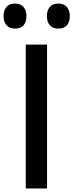

<svg xmlns="http://www.w3.org/2000/svg" viewBox="-50 -1061 413 1081"><path d="M343 -970Q343 -938 327 -919Q311 -900 279 -900Q247 -900 230.5 -919Q214 -938 214 -970Q214 -1002 230 -1021.5Q246 -1041 278 -1041Q310 -1041 326.5 -1021.5Q343 -1002 343 -970ZM99 -970Q99 -938 83 -919Q67 -900 35 -900Q3 -900 -13.5 -919Q-30 -938 -30 -970Q-30 -1002 -14 -1021.5Q2 -1041 34 -1041Q66 -1041 82.5 -1021.5Q99 -1002 99 -970ZM215 0H95V-810H215Z"/></svg>

Font: Sinkin Sans 500 Medium
Style: 500 Medium
Weight: 500
Designer: Keith Bates
Foundry: K-Type
Version: Sinkin Sans (version 1.0)  by Keith Bates   •   © 2014   www